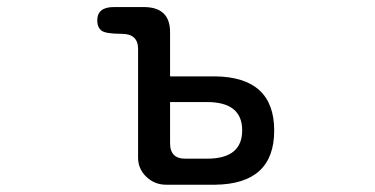

<svg xmlns="http://www.w3.org/2000/svg" viewBox="-20 -505 1040 533"><path d="M452.1 -293H577.1Q741.2 -291 741.2 -142.6Q741.2 5.9 577.1 7.8H441.4Q409.2 7.8 386.2 -14.2Q363.3 -36.1 363.3 -67.4V-369.1Q363.3 -411.1 317.9 -411.1Q272.5 -411.1 261.2 -420.4Q250 -429.7 250 -448.2Q250 -485.4 295.9 -485.4H380.9Q452.1 -484.4 452.1 -416V-293ZM452.1 -221.7V-107.4Q452.1 -63.5 496.1 -64.5H554.7Q652.3 -64.5 652.3 -143.1Q652.3 -221.7 554.7 -221.7H452.1Z"/></svg>

Font: YuPearl-Regular
Style: Regular
Weight: 400
Designer: Max Yao
Foundry: Max-Everyday
Version: Version 1.011; ttfautohint (v1.8.3)